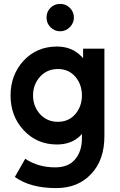

<svg xmlns="http://www.w3.org/2000/svg" viewBox="-20 -749 613 982"><path d="M358 -659Q358 -688 337 -709Q317 -729 288 -729Q258 -729 238 -709Q218 -689 218 -659Q218 -630 238 -610Q259 -589 288 -589Q316 -589 337 -610Q358 -631 358 -659ZM276 -396Q331 -396 365 -357Q399 -317 399 -261Q399 -205 365 -165Q331 -126 276 -126Q221 -126 185 -165Q149 -205 149 -261Q149 -317 185 -357Q221 -396 276 -396ZM271 -511Q169 -511 101 -439Q34 -366 34 -261Q34 -155 101 -83Q169 -10 271 -10Q345 -10 391 -55Q393 -58 395 -60Q397 -62 399 -65V-41Q399 25 364 66Q330 107 262 107Q175 107 109 63L56 156Q135 213 267 213Q379 213 446 141Q514 70 514 -53V-500H405V-451Q402 -455 399 -458Q396 -461 394 -463Q346 -511 271 -511Z"/></svg>

Font: Unageo
Style: SemiBold
Weight: 600
Designer: Richard Sepsi
Foundry: Richard Sepsi
Version: Version 2.000